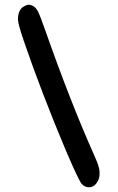

<svg xmlns="http://www.w3.org/2000/svg" viewBox="-20 -845 497 812"><path d="M401 -109Q401 -95 396 -84Q382 -53 356 -53Q338 -53 325 -68Q313 -82 260 -205Q156 -452 81 -671Q56 -744 56 -763Q56 -805 83 -819Q94 -825 102 -825Q108 -825 115 -822Q130 -816 139.5 -798.5Q149 -781 172 -715Q279 -411 379 -187Q400 -141 401 -120Z"/></svg>

Font: Chanighter Handwriting Cyr
Style: Regular
Weight: 400
Designer: Sin Chanighter
Version: Version 001.001